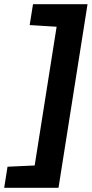

<svg xmlns="http://www.w3.org/2000/svg" viewBox="-61 -768 439 919"><path d="M358 -748 219 131H-41L-25 30L105 24L210 -640L81 -648L97 -748Z"/></svg>

Font: Rambla
Style: Bold Italic
Weight: 700
Italic angle: -12°
Designer: Martin Sommaruga
Foundry: Martin Sommaruga
Version: Version 1.001